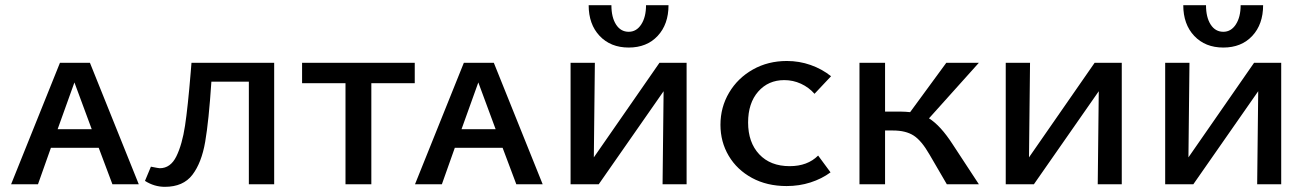

<svg xmlns="http://www.w3.org/2000/svg" viewBox="-20 -713 5062 743"><path d="M362 -141H177L127 0H23L212 -470H328L517 0H415ZM335 -213 268 -394 203 -213Z M1041 0H943V-397H798Q788 -245 774 -164Q760 -83 724.5 -36.5Q689 10 618 10Q577 10 541 -13L564 -68Q594 -62 598 -62Q640 -62 662.5 -108Q685 -154 696 -226.5Q707 -299 718 -433L721 -470H1041Z M1585 -391H1417V0H1317V-391H1149V-470H1585Z M1925 -141H1740L1690 0H1586L1775 -470H1891L2080 0H1978ZM1898 -213 1831 -394 1766 -213Z M2258 -693H2346Q2346 -646 2364 -618Q2382 -590 2413 -590Q2443 -590 2461.5 -618.5Q2480 -647 2480 -693H2567Q2567 -619 2525 -574Q2483 -529 2413 -529Q2343 -529 2300.5 -574Q2258 -619 2258 -693ZM2637 0H2544L2548 -360L2297 0H2188V-470H2282L2278 -104L2532 -470H2637Z M2768 -230Q2768 -298 2801.5 -354.5Q2835 -411 2893.5 -444Q2952 -477 3025 -477Q3073 -477 3117 -461.5Q3161 -446 3196 -418L3132 -350Q3110 -375 3079.5 -389Q3049 -403 3015 -403Q2953 -403 2914 -358.5Q2875 -314 2875 -239Q2875 -162 2918 -116Q2961 -70 3036 -70Q3105 -70 3146 -111L3194 -46Q3160 -21 3116.5 -7Q3073 7 3024 7Q2948 7 2890 -24.5Q2832 -56 2800 -110Q2768 -164 2768 -230Z M3667 -154 3768 0H3644L3577 -115Q3546 -169 3515.5 -188.5Q3485 -208 3436 -208H3405V0H3306V-470H3405V-281H3469Q3482 -281 3502 -279L3642 -470H3768L3575 -255Q3620 -227 3667 -154Z M4321 0H4228L4232 -360L3981 0H3872V-470H3966L3962 -104L4216 -470H4321Z M4559 -693H4647Q4647 -646 4665 -618Q4683 -590 4714 -590Q4744 -590 4762.5 -618.5Q4781 -647 4781 -693H4868Q4868 -619 4826 -574Q4784 -529 4714 -529Q4644 -529 4601.5 -574Q4559 -619 4559 -693ZM4938 0H4845L4849 -360L4598 0H4489V-470H4583L4579 -104L4833 -470H4938Z"/></svg>

Font: Ysabeau SC Semibold
Style: Regular
Weight: 600
Designer: Christian Thalmann (Catharsis Fonts)
Version: Version 0.003